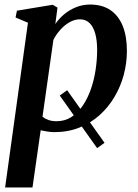

<svg xmlns="http://www.w3.org/2000/svg" viewBox="-20 -571 608 845"><path d="M440 57.5 407.5 81 243 -150.5 275.5 -174ZM2.5 254 103 -471 48.5 -494 54.5 -524 212 -550 233 -537.5 223.5 -465.5Q239.5 -489 262.5 -508.2Q285.5 -527.5 314.5 -539.2Q343.5 -551 376.5 -551Q429.5 -551 465.5 -526.8Q501.5 -502.5 520 -457Q538.5 -411.5 538.5 -347.5Q538.5 -294 524.8 -242.2Q511 -190.5 484 -144.8Q457 -99 418.2 -64.2Q379.5 -29.5 329.5 -9.5Q279.5 10.5 219 10.5Q204.5 10.5 189 8Q173.5 5.5 159 2.5L123 254ZM167 -57Q178.5 -48 193.8 -42.8Q209 -37.5 229 -37.5Q266 -37.5 295 -56.5Q324 -75.5 345.2 -107.5Q366.5 -139.5 380.5 -180.2Q394.5 -221 401 -265.2Q407.5 -309.5 407.5 -352Q407.5 -393 399.2 -423Q391 -453 374.2 -469.5Q357.5 -486 332 -486Q307.5 -486 284.8 -472.5Q262 -459 244 -438.2Q226 -417.5 215 -395.5Z"/></svg>

Font: Merriweather 60pt SemiBold
Style: Italic
Weight: 600
Italic angle: -7.8°
Version: Version 2.101